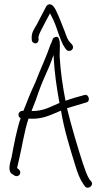

<svg xmlns="http://www.w3.org/2000/svg" viewBox="-20 -838 478 894"><path d="M34 -106C26 -77 14 -39 39 -26L47 -21C55 -15 68 -18 72 -26C79 -41 69 -49 60 -55V-58C62 -68 65 -81 69 -97C83 -155 93 -228 113 -286L130 -285C186 -285 222 -306 262 -322C263 -323 263 -323 264 -323C278 -236 307 -144 331 -66C342 -30 352 -4 368 19L375 29C389 48 419 25 405 7L397 -2C384 -23 377 -45 366 -77C341 -154 313 -248 292 -334C307 -339 322 -343 338 -348L382 -361C403 -365 394 -404 371 -395L328 -383C313 -378 298 -374 285 -369C272 -436 262 -503 258 -572C256 -606 270 -687 230 -662C223 -657 222 -640 216 -633C194 -568 167 -514 144 -453C124 -411 107 -368 89 -322H84C75 -322 66 -314 66 -304C66 -297 69 -291 76 -288C57 -231 45 -165 34 -106ZM127 -322 147 -373C154 -395 162 -416 170 -437C185 -477 206 -517 220 -556C222 -564 226 -573 230 -582V-570C234 -496 244 -429 257 -358C256 -358 255 -358 253 -357C213 -340 183 -321 130 -321ZM128 -652C128 -643 136 -636 146 -636C154 -636 160 -645 160 -655L159 -662C159 -665 159 -668 160 -670C164 -684 169 -692 177 -708C188 -730 202 -756 213 -776L229 -744C239 -723 247 -696 255 -674C263 -654 271 -630 282 -616L289 -606C293 -603 297 -601 302 -601C312 -601 320 -608 320 -618C320 -623 318 -628 315 -631L306 -641C294 -653 288 -673 282 -690C269 -722 254 -763 240 -791C234 -802 225 -818 211 -818C205 -818 200 -815 195 -808C188 -793 179 -778 170 -760L153 -727C140 -703 124 -687 128 -652Z"/></svg>

Font: Stray Cat
Style: Cn
Weight: 400
Version: Version 1.0